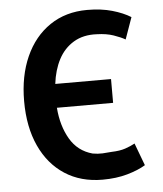

<svg xmlns="http://www.w3.org/2000/svg" viewBox="-52 -756 695 820"><g transform="rotate(-5 295.0 -346.0)"><path d="M428 -305V-407H189Q196 -466 219.5 -511Q243 -556 284.5 -581Q326 -606 384 -603Q425 -602 455.5 -591.5Q486 -581 505 -570L538 -663Q506 -683 459 -696.5Q412 -710 352 -710Q260 -710 192 -664Q124 -618 87 -535.5Q50 -453 50 -345Q50 -234 87.5 -152.5Q125 -71 193.5 -26.5Q262 18 355 18Q414 18 461.5 4.5Q509 -9 540 -28Q531 -51 522 -76Q513 -101 504 -124Q486 -114 462.5 -106Q439 -98 404 -97Q385 -95 364.5 -94Q344 -93 322 -97Q259 -114 226 -170.5Q193 -227 187 -305Z"/></g></svg>

Font: Repo DemiBold
Style: Regular
Weight: 600
Designer: Stefan Peev
Foundry: Context Ltd
Version: Version 1.502